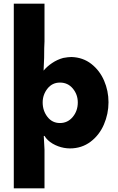

<svg xmlns="http://www.w3.org/2000/svg" viewBox="-20 -795 640 1044"><path d="M306 -346Q349 -346 376 -313.5Q403 -281 403 -238Q403 -192 375.5 -159Q348 -126 306 -126Q264 -126 238 -159.5Q212 -193 212 -238Q212 -280 238 -313Q264 -346 306 -346ZM55 229H222V19L218 -56H222Q237 -31 266 -14Q295 3 328 9Q345 12 360 12Q424 12 472 -24Q520 -60 545 -118Q570 -176 570 -239Q570 -301 546 -356.5Q522 -412 476.5 -447.5Q431 -483 369 -485Q351 -485 324 -480Q291 -471 263 -452Q235 -433 217 -411L220 -481Q220 -541 222 -570V-775H55Z"/></svg>

Font: Geom ExtraBold
Style: Bold
Weight: 800
Version: Version 1.102